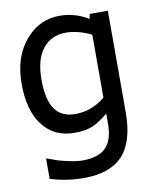

<svg xmlns="http://www.w3.org/2000/svg" viewBox="-86 -626 724 899"><g transform="rotate(-10 276.5 -177.0)"><path d="M395 -148V-447Q332 -478 273 -478Q204 -478 164 -427Q124 -377 124 -280Q124 -186 155.5 -140.5Q187 -95 253 -95Q331 -95 395 -148ZM81 183V87H86Q135 106 155 110Q214 125 248 125Q332 125 366 82Q395 45 395 -24V-72Q354 -38 322 -24Q288 -9 233 -9Q138 -9 83.5 -79.5Q29 -150 29 -278Q29 -408 99 -487Q164 -561 259 -561Q332 -561 395 -522L400 -545H486V-62Q486 76 426 141.5Q366 207 241 207Q158 207 81 183Z"/></g></svg>

Font: Yekan
Style: Regular
Weight: 400
Designer: ParsMizban Co
Foundry: ParsMizban Co
Version: Version 2.000